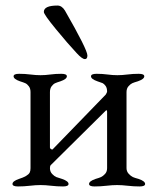

<svg xmlns="http://www.w3.org/2000/svg" viewBox="-20 -669 566 692"><path d="M366 -339Q366 -352 360.5 -359.5Q355 -367 349.5 -369.5Q344 -372 331 -376Q308 -384 308 -394Q308 -403 328 -403Q349 -403 367.5 -400.5Q386 -398 403 -398Q420 -398 439.5 -400.5Q459 -403 480 -403Q500 -403 500 -394Q500 -384 477 -376Q463 -372 456.5 -369Q450 -366 443 -358Q436 -350 436 -337V-63Q436 -51 444 -42.5Q452 -34 458.5 -31Q465 -28 480 -24Q503 -16 503 -6Q503 3 483 3Q462 3 440.5 0.5Q419 -2 402 -2Q385 -2 363.5 0.5Q342 3 321 3Q301 3 301 -6Q301 -16 324 -24Q338 -28 344.5 -31Q351 -34 358.5 -42Q366 -50 366 -63V-266Q366 -270 364 -272Q363 -272 362 -271L163 -74Q160 -71 160 -63Q160 -50 168.5 -41.5Q177 -33 182.5 -31Q188 -29 204 -24Q227 -16 227 -6Q227 3 207 3Q186 3 164.5 0.5Q143 -2 126 -2Q109 -2 87.5 0.5Q66 3 45 3Q25 3 25 -6Q25 -16 48 -24Q80 -34 87 -47Q90 -53 90 -63V-337Q90 -350 84 -358Q78 -366 71.5 -369Q65 -372 52 -376Q29 -384 29 -394Q29 -403 49 -403Q70 -403 89.5 -400.5Q109 -398 126 -398Q143 -398 161.5 -400.5Q180 -403 201 -403Q221 -403 221 -394Q221 -384 198 -376Q185 -372 178.5 -369Q172 -366 166 -358Q160 -350 160 -337V-137Q160 -134 164 -131.5Q168 -129 170 -131L361 -328Q366 -336 366 -339ZM256 -478Q225 -511 181.5 -564Q138 -617 138 -626Q138 -649 187 -649Q203 -649 214 -631Q295 -490 295 -469Q295 -456 286 -456Q276 -456 256 -478Z"/></svg>

Font: EB Garamond 08
Style: Regular
Weight: 400
Version: Version 0.016 ; ttfautohint (v1.5)